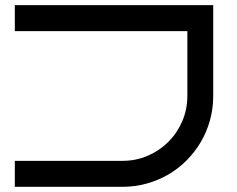

<svg xmlns="http://www.w3.org/2000/svg" viewBox="-20 -720 914 740"><path d="M801.8 -350.1Q801.8 -301.3 789.3 -256.6Q776.9 -211.9 754.2 -173.1Q731.4 -134.3 699.7 -102.3Q668 -70.3 629.2 -47.6Q590.3 -24.9 545.4 -12.5Q500.5 0 452.1 0H37.1V-100.1H452.1Q503.9 -100.1 549.3 -119.6Q594.7 -139.2 628.7 -173.1Q662.6 -207 682.4 -252.7Q702.1 -298.3 702.1 -350.1V-600.1H37.1V-700.2H801.8Z"/></svg>

Font: Bruno Ace
Style: Regular
Weight: 400
Designer: Astigmatic (AOETI)
Foundry: Astigmatic (AOETI)
Version: Version 1.000